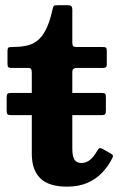

<svg xmlns="http://www.w3.org/2000/svg" viewBox="-20 -700 459 735"><path d="M23 -344.2Q11.7 -344.2 8.6 -340.7Q5.5 -337.2 5.5 -327V-276.7Q5.5 -265.5 8.7 -262.4Q12 -259.2 25 -259.2H367Q380 -259.2 382.6 -263Q385.3 -266.7 385.3 -277.7V-327.5Q385.3 -338 382.4 -341.1Q379.5 -344.2 368 -344.2ZM410 -95Q414 -102.5 411.4 -106.2Q408.8 -110 400.5 -114.3L372.3 -130.3Q363.5 -134.5 360.1 -132.6Q356.8 -130.8 352.3 -123Q338.8 -99 323.9 -87.5Q309 -76 291.8 -76Q272.8 -76 264.8 -89.3Q256.8 -102.5 256.8 -130.5V-423.5Q256.8 -433.2 261.4 -436.6Q266 -440 275 -440H373.5Q381.5 -440 385.1 -442.2Q388.8 -444.5 388.8 -452.2V-504.8Q388.8 -514.3 385.9 -517.1Q383 -520 374.3 -520H274.5Q264 -520 260.4 -523.4Q256.8 -526.8 256.8 -537.8V-664.5Q256.8 -680 241.8 -680H200Q187.5 -680 185.4 -676.8Q183.3 -673.5 181 -663.5Q170 -614 154.9 -585.1Q139.8 -556.3 120.4 -542.4Q101 -528.5 77.3 -524.3Q53.5 -520 25.2 -520Q14.7 -520 11.7 -517.4Q8.7 -514.7 8.7 -504V-455.5Q8.7 -445.7 11.9 -442.9Q15 -440 24.7 -440H86.5Q96.5 -440 99.1 -435.9Q101.7 -431.7 101.7 -421.7V-111Q101.7 -49.8 134.1 -17.6Q166.5 14.5 237.3 14.5Q282.5 14.5 316 -0.6Q349.5 -15.7 372.6 -40.6Q395.8 -65.5 410 -95Z"/></svg>

Font: Besley
Style: Regular
Weight: 400
Designer: Owen Earl
Foundry: indestructible type*
Version: Version 4.000